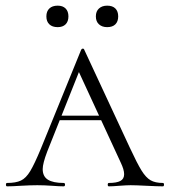

<svg xmlns="http://www.w3.org/2000/svg" viewBox="-20 -659 600 679"><path d="M191 -250H373L380 -234H175ZM556 0Q538 0 498 -2Q460 -4 442 -4Q428 -4 402 -2Q378 0 365 0Q361 0 361 -6Q361 -12 365 -12Q392 -12 405.5 -19Q419 -26 419 -43Q419 -59 407 -84L249 -426L271 -434L147 -123Q131 -81 131 -61Q131 -35 149.5 -23.5Q168 -12 205 -12Q210 -12 210 -6Q210 0 205 0Q190 0 164 -2Q136 -4 112 -4Q87 -4 53 -2Q23 0 5 0Q1 0 1 -6Q1 -12 5 -12Q36 -12 54 -20.5Q72 -29 87 -54Q102 -79 124 -132L267 -483Q269 -487 273 -487Q277 -487 278 -483L439 -137Q465 -81 480.5 -56Q496 -31 512.5 -21.5Q529 -12 556 -12Q560 -12 560 -6Q560 0 556 0ZM144 -601Q144 -619 154.5 -629Q165 -639 184 -639Q202 -639 212 -629Q222 -619 222 -601Q222 -583 212 -573Q202 -563 184 -563Q165 -563 154.5 -573Q144 -583 144 -601ZM319 -601Q319 -619 330 -629Q341 -639 359 -639Q378 -639 388 -629Q398 -619 398 -601Q398 -583 388 -573Q378 -563 359 -563Q341 -563 330 -573Q319 -583 319 -601Z"/></svg>

Font: Cormorant SC Light
Style: Regular
Weight: 300
Designer: Christian Thalmann (Catharsis Fonts)
Foundry: Catharsis Fonts
Version: Version 4.000